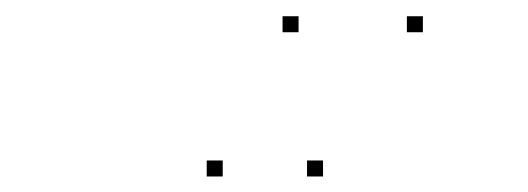

<svg xmlns="http://www.w3.org/2000/svg" viewBox="-20 -848 660 240"><path d="M353.2 -807.7V-827.7H333.2V-807.7ZM508.6 -807.7V-827.7H488.6V-807.7ZM383.8 -627.4V-647.4H363.8V-627.4ZM258.4 -627.4V-647.4H238.4V-627.4Z"/></svg>

Font: Monaspace Neon Dots Var
Style: Regular
Weight: 400
Designer: Riley Cran and the Lettermatic Team
Version: Version 1.100 (Monaspace Neon Dots)